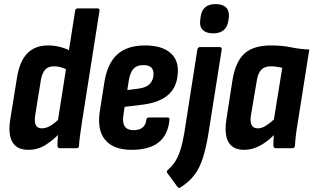

<svg xmlns="http://www.w3.org/2000/svg" viewBox="-20 -724 1531 938"><path d="M118 8Q62 8 40 -31Q18 -70 31 -146L63 -345Q76 -425 113.5 -463.5Q151 -502 215 -502Q246 -502 276 -494Q306 -486 330 -472L315 -379Q280 -400 243 -400Q216 -400 201 -384Q186 -368 180 -335L152 -161Q147 -128 155 -112.5Q163 -97 185 -97Q206 -97 228 -110.5Q250 -124 277 -151L280 -81Q240 -39 202 -15.5Q164 8 118 8ZM272 0Q261 0 261 -12Q260 -30 262.5 -53Q265 -76 267 -94L262 -129L347 -671Q349 -683 360 -683H456Q468 -683 466 -671L380 -125Q375 -90 371 -61.5Q367 -33 366 -13Q366 0 354 0Z M623 8Q534 8 493.5 -41Q453 -90 468 -183L490 -323Q505 -415 553.5 -458.5Q602 -502 689 -502Q765 -502 807 -470Q849 -438 849 -380Q849 -306 806.5 -265Q764 -224 679 -213L589 -202L583 -163Q577 -125 589.5 -106.5Q602 -88 633 -88Q660 -88 676 -100.5Q692 -113 695 -139Q696 -150 707 -150H797Q810 -150 808 -139Q801 -65 755 -28.5Q709 8 623 8ZM602 -284 657 -291Q695 -296 712.5 -315Q730 -334 730 -363Q730 -385 717.5 -395.5Q705 -406 680 -406Q649 -406 632.5 -388.5Q616 -371 609 -330Z M944 -481Q946 -494 957 -494H1052Q1066 -494 1063 -481L998 -70Q987 -3 971.5 46.5Q956 96 930 130.5Q904 165 861 192Q854 197 847 189L798 122Q791 113 801 105Q822 87 836.5 64Q851 41 861.5 8Q872 -25 880 -72ZM1021 -561Q988 -561 971 -577.5Q954 -594 958 -625L960 -640Q967 -704 1034 -704Q1068 -704 1084.5 -687.5Q1101 -671 1098 -640L1096 -625Q1088 -561 1021 -561Z M1173 8Q1117 8 1095.5 -31Q1074 -70 1087 -147L1116 -334Q1131 -424 1175 -463Q1219 -502 1303 -502Q1357 -502 1401 -493Q1445 -484 1491 -482L1435 -127Q1429 -92 1425.5 -63.5Q1422 -35 1421 -12Q1420 0 1408 0H1327Q1316 0 1316 -12Q1315 -24 1316 -37.5Q1317 -51 1318 -64Q1284 -30 1247.5 -11Q1211 8 1173 8ZM1240 -97Q1258 -97 1277 -108.5Q1296 -120 1318 -140L1359 -393Q1345 -396 1330.5 -398Q1316 -400 1303 -400Q1272 -400 1256 -383Q1240 -366 1234 -327L1206 -161Q1201 -130 1209 -113.5Q1217 -97 1240 -97Z"/></svg>

Font: Sofia Sans Condensed ExtraBold
Style: Italic
Weight: 800
Italic angle: -9°
Version: Version 4.100